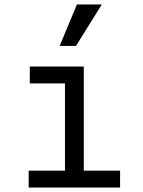

<svg xmlns="http://www.w3.org/2000/svg" viewBox="-20 -837 640 857"><path d="M108 0H516V-75.2H354V-540H113V-464.8H270V-75.2H108ZM434.4 -817H323.4L246.2 -632H319.2Z"/></svg>

Font: CommitMonoV143 ExtLt
Style: Regular
Weight: 200
Monospace: yes
Designer: Eigil Nikolajsen
Foundry: Eigil Nikolajsen
Version: Version 1.143